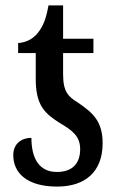

<svg xmlns="http://www.w3.org/2000/svg" viewBox="-20 -679 436 709"><path d="M191 10C294 10 359 -44 359 -150C359 -230 324 -262 268 -300C232 -322 213 -340 213 -405V-483H325V-536H213V-659H159C150 -608 139 -582 120 -558C102 -535 76 -522 47 -520V-483H112V-387C112 -290 145 -260 202 -224C246 -198 276 -177 276 -128C276 -75 247 -44 190 -44C124 -44 96 -95 96 -170C60 -170 29 -149 29 -106C29 -41 79 10 191 10Z"/></svg>

Font: Noto Serif Condensed Medium
Style: Regular
Weight: 500
Width: 3
Designer: Monotype Design Team
Foundry: Monotype Imaging Inc.
Version: Version 2.015